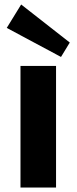

<svg xmlns="http://www.w3.org/2000/svg" viewBox="-20 -833 340 853"><path d="M229 -540V0H71V-540ZM290 -644 251 -580 10 -709 74 -813Z"/></svg>

Font: Pathway Extreme 28pt
Style: Bold
Weight: 700
Designer: Eduardo Rodriguez Tunni
Foundry: Eduardo Rodriguez Tunni
Version: Version 1.001;gftools[0.9.26]